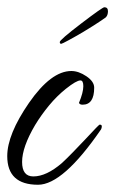

<svg xmlns="http://www.w3.org/2000/svg" viewBox="-25 -499 318 530"><path d="M80 11Q-5 11 -5 -68Q-5 -128 55 -215Q116 -303 172 -303Q192 -303 213.5 -288.5Q235 -274 235 -257Q235 -210 203 -210Q195 -210 193 -215Q205 -244 205 -261Q205 -277 197 -277Q186 -277 157 -254Q132 -234 110.5 -208Q89 -182 72 -154Q36 -93 36 -52Q36 -12 67 -12Q103 -12 146 -49Q160 -62 176 -78.5Q192 -95 211 -115Q248 -155 250 -155Q256 -155 256 -150.5Q256 -146 254 -142Q149 11 80 11ZM144 -378Q140 -378 140 -383Q140 -389 199 -434Q258 -479 263 -479Q273 -479 273 -468Q273 -457 267 -451Q264 -449 251 -440Q238 -431 205 -411Q183 -398 164.5 -388Q146 -378 144 -378Z"/></svg>

Font: Qwigley
Style: Regular
Weight: 400
Designer: Robert E. Leuschke
Foundry: Robert E. Leuschke
Version: Version 1.010; ttfautohint (v1.8.3)